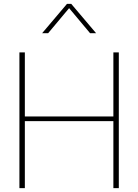

<svg xmlns="http://www.w3.org/2000/svg" viewBox="-20 -969 712 989"><path d="M475 -798H444L336 -927L228 -798H197L325 -949H347ZM108 -345V0H80V-699H108V-369H564V-699H592V0H564V-345Z"/></svg>

Font: Prompt Thin
Style: Regular
Weight: 100
Designer: Katatrad Team
Foundry: CadsonDemak
Version: Version 1.030